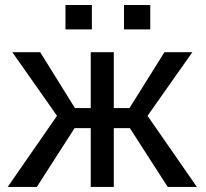

<svg xmlns="http://www.w3.org/2000/svg" viewBox="-20 -733 806 753"><path d="M489.3 -230.5H426.3V0H335.9V-230.5H272.5L124.5 0H10.3L203.6 -278.8L28.3 -528.3H137.7L273.9 -309.1H335.9V-528.3H426.3V-309.1H487.8L625 -528.3H734.4L558.6 -278.8L752 0H637.7ZM569.3 -617.7H466.3V-713.4H569.3ZM340.3 -617.7H236.8V-713.4H340.3Z"/></svg>

Font: Roboto Web
Style: Regular
Weight: 400
Designer: Google
Version: Version 1.200310; 2013